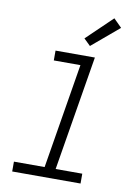

<svg xmlns="http://www.w3.org/2000/svg" viewBox="-104 -1047 807 1115"><g transform="rotate(10 300.0 -489.5)"><path d="M48 0V-58H229L331 -677H174V-735H406L294 -58H451V0ZM366 -796 327 -834 478 -979 526 -931Z"/></g></svg>

Font: Iosevka Curly Slab LtExObl
Style: Regular
Weight: 300
Width: 7
Italic angle: -9°
Monospace: yes
Designer: Belleve Invis
Foundry: Belleve Invis
Version: Version 11.1.0; ttfautohint (v1.8.3)